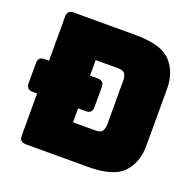

<svg xmlns="http://www.w3.org/2000/svg" viewBox="-126 -853 1008 986"><g transform="rotate(20 378.0 -360.0)"><path d="M452 0H115Q96 0 87.5 -8.5Q79 -17 79 -36V-265H56Q37 -265 28.5 -273.5Q20 -282 20 -301V-408Q20 -427 28.5 -435.5Q37 -444 56 -444H79V-684Q79 -703 87.5 -711.5Q96 -720 115 -720H452Q593 -720 645.5 -663Q698 -606 698 -516V-204Q698 -114 645.5 -57Q593 0 452 0ZM303 -189H425Q455 -189 463.5 -203.5Q472 -218 472 -238V-481Q472 -500 463.5 -514.5Q455 -529 425 -529H303V-444H344Q363 -444 371.5 -435.5Q380 -427 380 -408V-301Q380 -282 371.5 -273.5Q363 -265 344 -265H303Z"/></g></svg>

Font: Bungee
Style: Regular
Weight: 400
Designer: David Jonathan Ross
Foundry: David Jonathan Ross
Version: Version 1.000;PS 1.0;hotconv 1.0.72;makeotf.lib2.5.5900